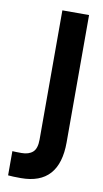

<svg xmlns="http://www.w3.org/2000/svg" viewBox="-82 -740 420 782"><g transform="rotate(10 128.0 -349.0)"><path d="M9.8 0V-100.1Q22 -99.1 47.9 -99.1Q77.6 -99.1 94.2 -113.8Q110.8 -128.4 110.8 -166V-700.2H221.2V-173.8Q221.2 2 63 2Q27.8 2 9.8 0Z"/></g></svg>

Font: VL Bebas Neue Bold
Style: Regular
Weight: 700
Designer: Ryoichi Tsunekawa
Foundry: Ryoichi Tsunekawa
Version: Version 1.300